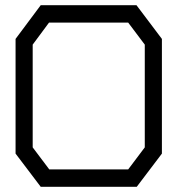

<svg xmlns="http://www.w3.org/2000/svg" viewBox="-20 -720 684 740"><path d="M507 0H137L40 -128V-570L137 -700H506L604 -570V-128ZM538 -548 474 -633H169L106 -548V-152L170 -67H474L538 -152Z"/></svg>

Font: Turret Road Medium
Style: Regular
Weight: 500
Designer: Noponies
Foundry: Noponies
Version: Version 1.001; ttfautohint (v1.8)